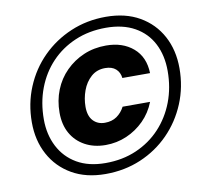

<svg xmlns="http://www.w3.org/2000/svg" viewBox="-79 -796 948 888"><g transform="rotate(-10 394.5 -352.0)"><path d="M347 6Q256 6 190 -32Q124 -70 88 -136.5Q52 -203 52 -288Q52 -376 84 -453Q116 -530 173.5 -587.5Q231 -645 307.5 -677.5Q384 -710 473 -710Q565 -710 631 -672Q697 -634 732.5 -568Q768 -502 768 -417Q768 -329 736 -252Q704 -175 647 -117Q590 -59 513.5 -26.5Q437 6 347 6ZM371 -126Q316 -126 274 -149Q232 -172 209 -213Q186 -254 186 -310Q186 -367 205.5 -416Q225 -465 261.5 -501.5Q298 -538 346 -558.5Q394 -579 451 -579Q529 -579 578.5 -536.5Q628 -494 630 -418H500Q497 -445 479 -461Q461 -477 429 -477Q390 -477 363 -453Q336 -429 322.5 -392Q309 -355 309 -316Q309 -273 330 -250.5Q351 -228 385 -228Q418 -228 441 -244Q464 -260 478 -287H607Q588 -238 552 -202Q516 -166 469.5 -146Q423 -126 371 -126ZM356 -44Q436 -44 501.5 -72.5Q567 -101 614 -151.5Q661 -202 686.5 -269Q712 -336 712 -414Q712 -487 683.5 -542.5Q655 -598 599.5 -629Q544 -660 465 -660Q385 -660 319.5 -632Q254 -604 207 -554.5Q160 -505 134.5 -438Q109 -371 109 -292Q109 -221 138 -164.5Q167 -108 222 -76Q277 -44 356 -44Z"/></g></svg>

Font: DM Sans 9pt Black
Style: Italic
Weight: 900
Italic angle: -10°
Version: Version 4.004;gftools[0.9.30]